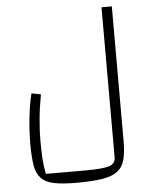

<svg xmlns="http://www.w3.org/2000/svg" viewBox="-58 -676 772 964"><g transform="rotate(-5 328.0 -193.5)"><path d="M287 240Q217 240 174.5 231Q132 222 110 198.5Q88 175 81 133Q74 91 74 25Q74 -17 77.5 -64Q81 -111 87.5 -154Q94 -197 102 -227L149 -218Q137 -155 131.5 -96Q126 -37 126 12Q126 65 128.5 104.5Q131 144 139 182H340Q427 182 458.5 171.5Q490 161 490 129V-627H542V52Q542 110 532 146.5Q522 183 495 203.5Q468 224 418 232Q368 240 287 240Z"/></g></svg>

Font: Changa ExtraLight ExtraLight
Style: Regular
Weight: 250
Version: Version 3.002; ttfautohint (v1.8.2)